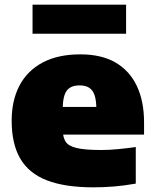

<svg xmlns="http://www.w3.org/2000/svg" viewBox="-20 -792 662 823"><path d="M380.5 11Q258 11 180.5 -19.2Q103 -49.5 66.5 -112.8Q30 -176 30 -274.5Q30 -361.5 63.5 -425.2Q97 -489 162.8 -524Q228.5 -559 324.5 -559Q415 -559 475.5 -523.8Q536 -488.5 566.8 -423Q597.5 -357.5 597.5 -267V-215H142V-333.5H425L393 -324.5Q393 -361 385.5 -383.5Q378 -406 362 -416Q346 -426 321 -426Q296 -426 280 -416.2Q264 -406.5 256.5 -384.2Q249 -362 249 -325.5V-237.5Q249 -204.5 261 -185.2Q273 -166 308.5 -157.5Q344 -149 414.5 -149Q448 -149 487 -152.8Q526 -156.5 562 -162V-5Q512 4 467.2 7.5Q422.5 11 380.5 11ZM119.5 -647.5V-772H520.5V-647.5Z"/></svg>

Font: Encode Sans SemiExpanded Black
Style: Regular
Weight: 900
Width: 6
Designer: Multiple Designers
Foundry: Impallari Type
Version: Version 3.002